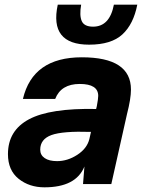

<svg xmlns="http://www.w3.org/2000/svg" viewBox="-20 -787 607 821"><path d="M540 -404Q540 -365 523 -299L456 0H335L341 -75Q305 14 170 14Q105 14 59.5 -22.5Q14 -59 14 -128Q14 -229 104 -277Q194 -325 391 -321L394 -333Q400 -365 400 -377Q400 -428 321 -428Q241 -428 216 -364H78Q120 -542 330 -542Q540 -542 540 -404ZM152 -147Q152 -124 171 -111Q190 -98 224 -98Q269 -98 310.5 -125Q352 -152 362 -192L369 -223Q248 -227 200 -209.5Q152 -192 152 -147ZM227 -767H327Q319 -721 329.5 -697Q340 -673 378 -673Q449 -673 467 -767H567Q551 -684 503.5 -640Q456 -596 361 -596Q190 -596 227 -767Z"/></svg>

Font: Nacelle Bold
Style: Italic
Weight: 700
Italic angle: -12°
Designer: Sora Sagano
Foundry: Sora Sagano
Version: Version 1.000;FEAKit 1.0